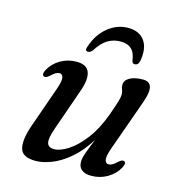

<svg xmlns="http://www.w3.org/2000/svg" viewBox="-103 -764 793 863"><g transform="rotate(15 293.0 -332.0)"><path d="M525.5 -91.5Q537.5 -85.5 525 -62Q507 -29 473 -9.2Q439 10.5 398 10.5Q370.5 10.5 354.5 -1.8Q338.5 -14 338.5 -38Q338.5 -56.5 347.8 -82.2Q357 -108 374.5 -150Q337 -90.5 295.2 -55.5Q253.5 -20.5 213 -5Q172.5 10.5 140 10.5Q76.5 10.5 67.2 -29Q58 -68.5 82 -137L149 -327.5Q163 -367 159.5 -382.8Q156 -398.5 142.5 -398.5Q134.5 -398.5 125.2 -393.2Q116 -388 102.5 -375Q87 -361.5 78 -366Q65.5 -372 78 -396Q96 -429 129.8 -448.5Q163.5 -468 204 -468Q251 -468 263 -436.5Q275 -405 254.5 -347.5L186 -151.5Q168.5 -102 174 -82Q179.5 -62 206.5 -62Q234.5 -62 271.8 -86Q309 -110 345.8 -158.2Q382.5 -206.5 408.5 -278.5Q425 -325 431 -345.2Q437 -365.5 437 -377Q437 -390.5 432.8 -399.5Q428.5 -408.5 428.5 -421Q428.5 -442.5 451.5 -455.2Q474.5 -468 513 -468Q575 -468 539.5 -370.5L454 -130.5Q440 -91 443.8 -75.2Q447.5 -59.5 461 -59.5Q469 -59.5 478.2 -64.5Q487.5 -69.5 501 -82.5Q516 -96 525.5 -91.5ZM370.5 -607Q338.5 -607 311.5 -590.8Q284.5 -574.5 261 -536.5Q251 -524.5 241 -524.5Q224.5 -524.5 232 -544.5Q252 -606 294.8 -640.5Q337.5 -675 388.5 -675Q440.5 -675 465.2 -640.5Q490 -606 478.5 -544.5Q474 -524.5 457 -524.5Q447.5 -524.5 444.5 -536.5Q440 -573.5 422 -590.2Q404 -607 370.5 -607Z"/></g></svg>

Font: Fraunces 9pt S000
Style: Italic
Weight: 400
Italic angle: -16°
Version: Version 1.000; ttfautohint (v1.8.3)